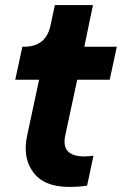

<svg xmlns="http://www.w3.org/2000/svg" viewBox="-20 -730 480 756"><path d="M252 6Q154 6 111 -51.5Q68 -109 87 -197L134 -416H40L68 -546H75Q161 -546 179 -630L196 -710H346L312 -546H440L412 -416H284L237 -197Q219 -114 313 -114Q327 -114 348 -117L323 1Q290 6 252 6Z"/></svg>

Font: Plus Jakarta Display
Style: Bold Italic
Weight: 700
Italic angle: -12°
Designer: Gumpita Rahayu
Foundry: Tokotype Studio
Version: Version 1.000;hotconv 1.0.109;makeotfexe 2.5.65596